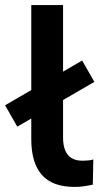

<svg xmlns="http://www.w3.org/2000/svg" viewBox="-58 -725 397 755"><path d="M235 10Q148 10 106.5 -37.5Q65 -85 65 -177V-705H190V-183Q190 -154 198.5 -133.5Q207 -113 224 -103Q241 -93 266 -93Q277 -93 288 -94Q299 -95 309 -98L307 1Q289 5 271.5 7.5Q254 10 235 10ZM10 -227 -38 -311 265 -487 313 -403Z"/></svg>

Font: Nunito Sans 12pt ExtraLight 12pt
Style: Bold
Weight: 700
Version: Version 3.101;gftools[0.9.27]